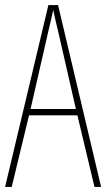

<svg xmlns="http://www.w3.org/2000/svg" viewBox="-20 -734 417 754"><path d="M351 0H377L208 -714H170L0 0H26L94 -281H284ZM208 -612 278 -306H100L170 -612C178 -646 183 -666 189 -695C195 -666 200 -645 208 -612Z"/></svg>

Font: Noto Sans Devanagari ExtraCondensed Thin
Style: Regular
Weight: 100
Width: 2
Designer: Jelle Bosma - Monotype Design Team
Foundry: Monotype Imaging Inc.
Version: Version 2.004